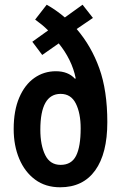

<svg xmlns="http://www.w3.org/2000/svg" viewBox="-20 -784 513 814"><path d="M178 -764Q196 -754 215.5 -740.5Q235 -727 255 -710L330 -764L374 -708L305 -661Q367 -589 401 -494.5Q435 -400 435 -266Q435 -133 383.5 -61.5Q332 10 235 10Q173 10 129 -22.5Q85 -55 61.5 -111Q38 -167 38 -237Q38 -315 61.5 -370Q85 -425 125.5 -453.5Q166 -482 217 -482Q269 -482 298 -450L301 -452Q293 -492 274.5 -529.5Q256 -567 229 -600L159 -551L117 -607L184 -655Q171 -668 157 -679.5Q143 -691 129 -701ZM237 -386Q151 -386 151 -234Q151 -169 171.5 -127Q192 -85 237 -85Q283 -85 302.5 -123.5Q322 -162 322 -240Q322 -304 301.5 -345Q281 -386 237 -386Z"/></svg>

Font: Noto Sans ExtraCondensed SemiBold
Style: Regular
Weight: 600
Width: 2
Designer: Monotype Design Team
Foundry: Monotype Imaging Inc.
Version: Version 2.013; ttfautohint (v1.8.4.7-5d5b)